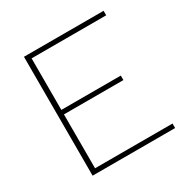

<svg xmlns="http://www.w3.org/2000/svg" viewBox="-153 -791 898 923"><g transform="rotate(-30 296.5 -330.0)"><path d="M101 0V-660H543V-635H129V-349H459V-324H129V-25H559V0Z"/></g></svg>

Font: Work Sans ExtraLight
Style: Regular
Weight: 200
Designer: Wei Huang
Foundry: Wei Huang
Version: Version 2.010; ttfautohint (v1.8.3)